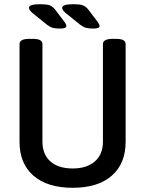

<svg xmlns="http://www.w3.org/2000/svg" viewBox="-20 -887 691 914"><path d="M326 7Q206 7 139.5 -50.5Q73 -108 73 -212V-677Q73 -689 84 -695.5Q95 -702 120 -702H136Q161 -702 171.5 -695.5Q182 -689 182 -677V-213Q182 -152 220 -118.5Q258 -85 326 -85Q393 -85 431.5 -118.5Q470 -152 470 -213V-677Q470 -702 516 -702H532Q557 -702 567.5 -695.5Q578 -689 578 -677V-212Q578 -108 512 -50.5Q446 7 326 7ZM266 -751Q244 -751 231.5 -754.5Q219 -758 204 -769L147 -815Q130 -828 124 -835.5Q118 -843 118 -850Q118 -867 172 -867Q201 -867 215.5 -862Q230 -857 242 -842L286 -784Q296 -771 296 -763Q296 -751 266 -751ZM424 -751Q402 -751 389.5 -754.5Q377 -758 362 -769L305 -815Q288 -828 282 -835.5Q276 -843 276 -850Q276 -867 330 -867Q359 -867 373.5 -862Q388 -857 400 -842L444 -784Q454 -771 454 -763Q454 -751 424 -751Z"/></svg>

Font: Asap Semi Condensed Medium
Style: Regular
Weight: 500
Width: 4
Designer: Pablo Cosgaya
Foundry: Omnibus-Type
Version: Version 3.001; ttfautohint (v1.8.4.7-5d5b)